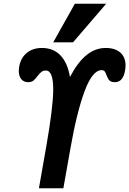

<svg xmlns="http://www.w3.org/2000/svg" viewBox="-20 -1001 688 1021"><path d="M263 -526Q263 -626 224 -626Q209.5 -626 200 -618.5Q190.5 -611 179 -596Q168 -580.5 157.5 -572.2Q147 -564 130 -564Q106 -564 93 -580.2Q80 -596.5 80 -623Q80 -635.5 82 -646Q90 -693 122.2 -719.5Q154.5 -746 203 -746Q264.5 -746 302.2 -705.8Q340 -665.5 352 -591.5Q393 -670 440 -708Q487 -746 542 -746Q592 -746 619.8 -721.5Q647.5 -697 647.5 -653.5Q647.5 -638 645 -626Q640.5 -597 627 -580.5Q613.5 -564 591 -564Q570.5 -564 561.8 -573.5Q553 -583 546.5 -601Q542 -614.5 536.8 -621.2Q531.5 -628 520.5 -628Q471.5 -628 429.8 -515.8Q388 -403.5 354 -209L317 0H187L225.5 -219Q263 -432.5 263 -526ZM263 -776 378 -981H544.5L368.5 -776Z"/></svg>

Font: JuliaMono ExtraBold
Style: Italic
Weight: 800
Italic angle: -9°
Monospace: yes
Designer: cormullion
Foundry: corm
Version: Version 0.057; ttfautohint (v1.8.4)